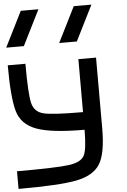

<svg xmlns="http://www.w3.org/2000/svg" viewBox="-75 -1302 899 1354"><g transform="rotate(-5 375.0 -625.0)"><path d="M0 -875H125Q125 -664.1 140.6 -597.7Q156.2 -531.2 222.7 -515.6Q289.1 -500 500 -500V-875H625V-375Q625 -195.3 578.1 -121.1Q531.2 -46.9 410.2 -23.4Q289.1 0 0 0V-125Q281.2 -125 367.2 -136.7Q453.1 -148.4 476.6 -191.4Q500 -234.4 500 -375Q265.6 -375 160.2 -414.1Q54.7 -453.1 27.3 -550.8Q0 -648.4 0 -875ZM500 -1000H375L500 -1250H625ZM125 -1000H0L125 -1250H250Z"/></g></svg>

Font: CraftyPE
Style: Regular
Weight: 400
Designer: Erek Butcher
Foundry: Haunted Coop
Version: Version 0.018;April 4, 2024;FontCreator 15.0.0.2962 64-bit